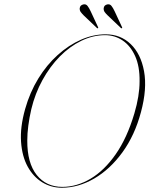

<svg xmlns="http://www.w3.org/2000/svg" viewBox="-20 -871 701 901"><path d="M475.5 -710Q545.5 -710 593.2 -664.2Q641 -618.5 656 -536.5Q671 -454.5 641.5 -345Q612.5 -236 554.5 -156.2Q496.5 -76.5 422.2 -33.2Q348 10 270 10Q220 10 178.2 -15.5Q136.5 -41 110 -89Q83.5 -137 78.8 -205.5Q74 -274 98 -359.5Q120 -437.5 159.5 -502Q199 -566.5 250.8 -613Q302.5 -659.5 360.2 -684.8Q418 -710 475.5 -710ZM272.5 6Q340.5 6 405.2 -32.5Q470 -71 523.2 -147.5Q576.5 -224 610.5 -338.5Q635 -421.5 635 -489Q636 -559.5 614.2 -607.8Q592.5 -656 555.5 -681Q518.5 -706 473 -706Q416 -706 361.5 -679.5Q307 -653 260.5 -605.8Q214 -558.5 179.2 -495.2Q144.5 -432 127 -359Q117.5 -318 112.8 -281Q108 -244 108 -211.5Q107.5 -106 152.2 -50Q197 6 272.5 6ZM405.5 -818 440 -744Q441.5 -741.5 440.5 -739Q438 -737 435 -739.5L373 -798.5Q364.5 -807 359 -814.5Q353.5 -822 354 -832Q355.5 -847.5 372.5 -850.5Q383.5 -852.5 390.8 -843.2Q398 -834 405.5 -818ZM518 -818 552.5 -744Q554 -741.5 553 -739Q550.5 -737 547.5 -739.5L485.5 -798.5Q476.5 -807 471.2 -814.5Q466 -822 466.5 -832Q468 -847.5 484.5 -850.5Q496 -852.5 503.2 -843.2Q510.5 -834 518 -818Z"/></svg>

Font: Fraunces 144pt Thin
Style: Italic
Weight: 100
Italic angle: -16°
Version: Version 1.000;[b76b70a41]